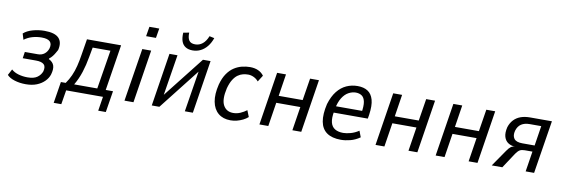

<svg xmlns="http://www.w3.org/2000/svg" viewBox="-59 -1177 5186 1767"><g transform="rotate(10 2534.5 -293.5)"><path d="M194 9Q137 9 89 -6Q41 -21 18 -47L48 -103Q74 -79 114.5 -67.5Q155 -56 199 -56Q259 -56 290.5 -79Q322 -102 334 -136Q346 -182 324 -202Q302 -222 250 -222H126L135 -282H257Q292 -282 317 -301Q342 -320 353 -353Q365 -396 343.5 -418Q322 -440 266 -440Q221 -440 179 -428Q137 -416 103 -390L86 -446Q118 -475 171.5 -490Q225 -505 281 -505Q378 -505 415 -465.5Q452 -426 434 -353Q427 -341 417.5 -324Q408 -307 395.5 -291Q383 -275 366 -262L364 -256Q404 -236 414 -203.5Q424 -171 409 -120Q398 -85 369 -55.5Q340 -26 296.5 -8.5Q253 9 194 9Z M478 133 510 -67H555Q582 -105 601 -147.5Q620 -190 632.5 -240Q645 -290 654 -349L678 -496H997L929 -67H997L965 133H894L915 0H571L549 133ZM634 -67H850L909 -430H743L726 -338Q713 -262 691 -194Q669 -126 634 -67Z M1209 -619 1224 -709H1316L1301 -619ZM1116 0 1195 -496H1278L1200 0Z M1371 0 1449 -496H1524L1460 -98H1449L1762 -496H1833L1755 0H1680L1744 -399H1755L1442 0ZM1652 -564Q1612 -564 1585.5 -581Q1559 -598 1548 -630Q1537 -662 1540 -710L1594 -720Q1592 -672 1608.5 -647.5Q1625 -623 1666 -623Q1705 -623 1735 -647.5Q1765 -672 1784 -720L1830 -710Q1814 -664 1788 -631.5Q1762 -599 1727.5 -581.5Q1693 -564 1652 -564Z M2107 9Q2037 9 1992.5 -28.5Q1948 -66 1935 -134.5Q1922 -203 1945 -297Q1962 -360 1990.5 -401Q2019 -442 2054.5 -464.5Q2090 -487 2127.5 -496Q2165 -505 2201 -505Q2245 -505 2278 -490Q2311 -475 2331 -447L2293 -387Q2275 -409 2249 -421.5Q2223 -434 2196 -434Q2172 -434 2147.5 -428Q2123 -422 2100 -405.5Q2077 -389 2057.5 -358Q2038 -327 2024 -276Q1999 -168 2027.5 -115Q2056 -62 2120 -62Q2155 -62 2187 -76Q2219 -90 2245 -110L2269 -50Q2249 -32 2222.5 -19Q2196 -6 2167 1.5Q2138 9 2107 9Z M2377 0 2455 -496H2538L2506 -290H2730L2763 -496H2846L2768 0H2685L2720 -223H2495L2460 0Z M3139 9Q3056 9 3007.5 -25Q2959 -59 2946.5 -126.5Q2934 -194 2957 -293Q2980 -368 3017 -414.5Q3054 -461 3102.5 -483Q3151 -505 3207 -505Q3264 -505 3301.5 -481Q3339 -457 3354 -404Q3369 -351 3356 -262L3350 -226H3013L3023 -287H3304L3283 -264Q3295 -334 3287.5 -372.5Q3280 -411 3257 -427Q3234 -443 3200 -443Q3167 -443 3133.5 -425Q3100 -407 3074.5 -366.5Q3049 -326 3036 -259L3033 -238Q3021 -173 3031 -133.5Q3041 -94 3071.5 -75.5Q3102 -57 3149 -57Q3178 -57 3217 -67.5Q3256 -78 3294 -103L3316 -45Q3273 -15 3226.5 -3Q3180 9 3139 9Z M3462 0 3540 -496H3623L3591 -290H3815L3848 -496H3931L3853 0H3770L3805 -223H3580L3545 0Z M4024 0 4102 -496H4185L4153 -290H4377L4410 -496H4493L4415 0H4332L4367 -223H4142L4107 0Z M4548 0 4655 -155Q4674 -183 4690.5 -195Q4707 -207 4728 -207H4732H4729Q4693 -208 4665 -226Q4637 -244 4626 -280Q4615 -316 4628 -371Q4641 -412 4667 -440Q4693 -468 4731 -482Q4769 -496 4821 -496H5023L4944 0H4865L4895 -190H4824Q4795 -190 4778 -180.5Q4761 -171 4742 -144L4647 0ZM4790 -249H4905L4934 -435H4826Q4779 -435 4748 -415Q4717 -395 4704 -351Q4692 -305 4712 -277Q4732 -249 4790 -249Z"/></g></svg>

Font: Nunito Sans 7pt Condensed
Style: Italic
Weight: 400
Width: 3
Italic angle: -9°
Designer: Vernon Adams
Foundry: Vernon Adams
Version: Version 3.101;gftools[0.9.27]